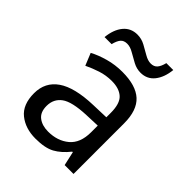

<svg xmlns="http://www.w3.org/2000/svg" viewBox="-210 -853 980 980"><g transform="rotate(45 280.5 -362.5)"><path d="M288 -545Q386 -545 433 -502Q480 -459 480 -365V0H416L399 -76H395Q360 -32 321.5 -11Q283 10 215 10Q142 10 94 -28.5Q46 -67 46 -149Q46 -229 109 -272.5Q172 -316 303 -320L394 -323V-355Q394 -422 365 -448Q336 -474 283 -474Q241 -474 203 -461.5Q165 -449 132 -433L105 -499Q140 -518 188 -531.5Q236 -545 288 -545ZM314 -259Q214 -255 175.5 -227Q137 -199 137 -148Q137 -103 164.5 -82Q192 -61 235 -61Q303 -61 348 -98.5Q393 -136 393 -214V-262ZM98 -606Q104 -665 132.5 -699.5Q161 -734 208 -734Q238 -734 264.5 -719.5Q291 -705 315 -691Q339 -677 360 -677Q383 -677 395.5 -691.5Q408 -706 415 -735H465Q459 -677 431 -642Q403 -607 356 -607Q328 -607 301.5 -621Q275 -635 250.5 -649.5Q226 -664 204 -664Q180 -664 168 -649.5Q156 -635 149 -606Z"/></g></svg>

Font: Go Noto Kurrent-Regular
Style: Regular
Weight: 400
Designer: Monotype Design Team
Foundry: Monotype Imaging Inc.
Version: Version 2.012; ttfautohint (v1.8.4.7-5d5b)